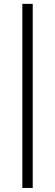

<svg xmlns="http://www.w3.org/2000/svg" viewBox="-20 -730 278 971"><path d="M145.5 -710.5V220.5H93V-710.5Z"/></svg>

Font: Anek Devanagari Medium Light
Style: Regular
Weight: 300
Version: Version 1.003